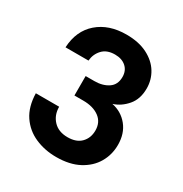

<svg xmlns="http://www.w3.org/2000/svg" viewBox="-168 -842 940 984"><g transform="rotate(30 302.0 -350.0)"><path d="M300 12Q232 12 175 -13Q118 -38 83.5 -89Q49 -140 47 -219H185Q185 -170 215.5 -137.5Q246 -105 300 -105Q352 -105 379.5 -133.5Q407 -162 407 -206Q407 -255 371 -281.5Q335 -308 276 -308H224V-423H276Q324 -423 357 -445Q390 -467 390 -513Q390 -550 365.5 -572Q341 -594 300 -594Q252 -594 226 -566Q200 -538 197 -499H61Q66 -599 131 -655.5Q196 -712 300 -712Q373 -712 424 -686Q475 -660 501 -617.5Q527 -575 527 -524Q527 -461 493 -421.5Q459 -382 414 -368Q472 -356 508 -311.5Q544 -267 544 -200Q544 -142 516 -94Q488 -46 433.5 -17Q379 12 300 12Z"/></g></svg>

Font: DM Sans ExtraBold
Style: Regular
Weight: 800
Designer: Colophon Foundry, Jonny Pinhorn
Foundry: Colophon Foundry
Version: Version 4.004; ttfautohint (v1.8.4.7-5d5b)